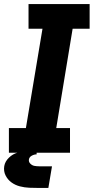

<svg xmlns="http://www.w3.org/2000/svg" viewBox="-23 -755 475 949"><path d="M21 0H323V-122H255L336 -613H420V-735H118V-613H187L105 -122H21ZM170 174H172Q172 174 172 174Q172 174 172 174H216L234 67H173Q173 67 172.5 67Q172 67 171 67Q159 67 147.5 65Q136 63 127 54Q118 45 120 33Q122 21 134 14.5Q146 8 158 8V-9Q135 -9 111.5 -8Q88 -7 64 -0.5Q40 6 21 24.5Q2 43 -2 66Q-6 91 4.5 112Q15 133 33.5 146.5Q52 160 75 166Q98 172 122 173Q146 174 170 174Z"/></svg>

Font: Iosevka Sparkle Heavy Oblique
Style: Regular
Weight: 900
Italic angle: -9°
Designer: Belleve Invis
Foundry: Belleve Invis
Version: Version 4.5.0; ttfautohint (v1.8.3)